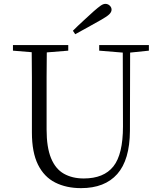

<svg xmlns="http://www.w3.org/2000/svg" viewBox="-20 -958 832 993"><path d="M399 15Q323 15 265.5 -14Q208 -43 176.5 -106.5Q145 -170 145 -273V-389Q145 -474 145 -558Q145 -623 144 -688L47 -696V-725H333V-696L222 -687Q222 -624 221 -559Q221 -475 221 -389V-288Q221 -196 244 -140Q267 -84 310.5 -59.5Q354 -35 413 -35Q517 -35 566.5 -97.5Q616 -160 616 -304L615 -686L493 -696V-725H750V-696L653 -686L652 -281Q651 -131 586.5 -58Q522 15 399 15ZM357 -799Q384 -826 412 -851.5Q440 -877 465 -900Q488 -920 501 -929Q514 -938 525 -938Q538 -938 547.5 -929Q557 -920 557 -908Q557 -896 545.5 -884.5Q534 -873 504 -856Q471 -837 437 -818.5Q403 -800 369 -781Z"/></svg>

Font: Early Summer Mincho Light
Style: Regular
Weight: 300
Designer: GuiWonder
Version: Version 1.002